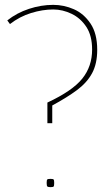

<svg xmlns="http://www.w3.org/2000/svg" viewBox="-20 -770 448 790"><path d="M175 -263V-348Q278 -396 318.5 -446.5Q359 -497 359 -566Q359 -623 335.5 -659Q312 -695 275 -713Q238 -731 199 -731Q155 -731 108 -716.5Q61 -702 21 -671L10 -686Q49 -717 99 -733.5Q149 -750 199 -750Q243 -750 284 -732Q325 -714 352.5 -673Q380 -632 380 -565Q380 -508 359 -469Q338 -430 297 -399.5Q256 -369 195 -336V-263ZM172 -17Q172 -29 174.5 -31.5Q177 -34 188 -34Q198 -34 200.5 -31.5Q203 -29 203 -17Q203 -5 200.5 -2.5Q198 0 188 0Q178 0 175 -2.5Q172 -5 172 -17Z"/></svg>

Font: Georama Thin
Style: Regular
Weight: 100
Designer: Jean-Baptiste Levee
Foundry: Production Type
Version: Version 1.000